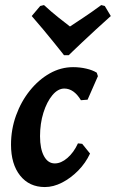

<svg xmlns="http://www.w3.org/2000/svg" viewBox="-20 -744 468 776"><path d="M239.8 -386.1Q214.2 -386.1 191.7 -359.3Q169.3 -332.4 155.5 -288.6Q141.8 -244.9 141.8 -193.4Q141.8 -142.2 157.9 -112.8Q174 -83.5 201.4 -83.5Q226.9 -83.5 252.4 -105.5Q278 -127.5 295.1 -164.6L312.2 -162.7L343.9 -123.4Q326.2 -85.3 296.1 -54.6Q265.9 -24 230.8 -6Q195.7 12 161.3 12Q98.3 12 61.4 -34.3Q24.5 -80.6 24.5 -159.3Q24.5 -221 44.9 -277.4Q65.2 -333.8 100.7 -377.9Q136.1 -421.9 180.8 -447.2Q225.6 -472.6 275.3 -472.6Q303.1 -472.6 328.8 -466.6Q354.4 -460.7 371.1 -450.2L375.7 -436.1L334 -341.1L307 -339Q278.7 -386.1 239.8 -386.1ZM142.5 -719.8 157.8 -723.5Q187.1 -696.4 215.9 -673.5Q244.7 -650.7 262.8 -636.9Q283.9 -650.7 318.6 -673.8Q353.3 -696.9 389.2 -723.5L403.5 -719.8L427.8 -679.2Q398 -652.7 367.9 -624.9Q337.9 -597.1 312.8 -573.6Q287.7 -550 272.8 -535.5Q257.9 -521 257.9 -521H238.6Q238.6 -521 227.2 -535.5Q215.8 -550 196.7 -573.6Q177.6 -597.1 154.6 -624.9Q131.5 -652.7 108.2 -679.2Z"/></svg>

Font: Alegreya
Style: Italic
Weight: 400
Italic angle: -7°
Designer: Juan Pablo del Peral
Foundry: Huerta Tipografica
Version: Version 2.009